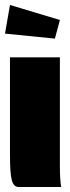

<svg xmlns="http://www.w3.org/2000/svg" viewBox="-20 -750 280 770"><path d="M200.2 -595.2 0 -615.2 20 -730 220.2 -669.9ZM20 -520H220.2V-80.1Q220.2 -33.2 225.1 0H55.2Q34.2 0 27.1 -28.1Q20 -56.2 20 -129.9Z"/></svg>

Font: Mikodacs
Style: Regular
Weight: 400
Designer: gluk (gluksza@wp.pl)
Foundry: gluk (gluksza@wp.pl)
Version: Version 0.28